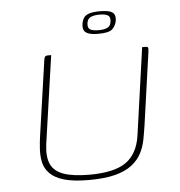

<svg xmlns="http://www.w3.org/2000/svg" viewBox="-47 -648 654 696"><g transform="rotate(-5 280.0 -300.0)"><path d="M467 -178Q463 -151 458 -125Q453 -99 441 -76Q429 -53 406 -35Q383 -17 345 -7Q307 3 249 3Q193 3 159 -7Q125 -17 107.5 -35Q90 -53 85 -75.5Q80 -98 81.5 -124Q83 -150 87 -176L125 -440Q126 -448 127.5 -452.5Q129 -457 132 -458.5Q135 -460 140 -460H152L106 -140Q100 -94 112.5 -67Q125 -40 159.5 -28Q194 -16 253 -16Q342 -16 385 -45.5Q428 -75 438 -141L483 -460H494Q500 -460 502.5 -458.5Q505 -457 505 -452.5Q505 -448 504 -440ZM329 -522Q305 -522 292.5 -527Q280 -532 276.5 -541Q273 -550 275 -563Q277 -576 283 -585Q289 -594 303 -598.5Q317 -603 341 -603Q366 -603 378.5 -598.5Q391 -594 394.5 -585Q398 -576 396 -563Q392 -544 379.5 -533Q367 -522 329 -522ZM331 -535Q351 -535 363 -540.5Q375 -546 377 -563Q379 -580 369 -585.5Q359 -591 339 -591Q320 -591 307.5 -585.5Q295 -580 293 -563Q291 -546 301 -540.5Q311 -535 331 -535Z"/></g></svg>

Font: Genos Thin
Style: Italic
Weight: 100
Italic angle: -8°
Designer: Robert E. Leuschke
Foundry: Robert E. Leuschke
Version: Version 1.010